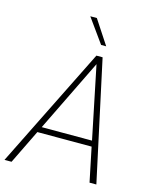

<svg xmlns="http://www.w3.org/2000/svg" viewBox="-135 -988 862 1075"><g transform="rotate(15 296.0 -450.5)"><path d="M-3.5 0H37.5L134 -198H448.5L489.5 0H529L378.5 -697H342.5ZM150.5 -231 355.5 -651 442 -231ZM252.5 -901 352.5 -761.5H382L290.5 -901Z"/></g></svg>

Font: HK Grotesk ExtraLight
Style: Italic
Weight: 200
Italic angle: -16°
Designer: Alfredo Marco Pradil
Foundry: Hanken Design Co.
Version: Version 3.001;FEAKit 1.0